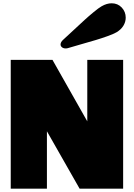

<svg xmlns="http://www.w3.org/2000/svg" viewBox="-20 -1141 810 1161"><path d="M44.9 0ZM362.8 -901.4Q379.9 -917 423.8 -957.8Q467.8 -998.5 491.9 -1020.8Q516.1 -1043 546.6 -1068.1Q577.1 -1093.3 594.2 -1103Q625.5 -1121.1 655.3 -1121.1Q691.9 -1121.1 716.1 -1095.5Q740.2 -1069.8 740.2 -1034.2Q740.2 -1008.8 726.1 -985.4Q711.9 -961.9 683.6 -945.3Q666 -935.1 628.9 -921.9Q591.8 -908.7 558.3 -898.7Q524.9 -888.7 471.2 -873.5Q417.5 -858.4 392.6 -850.6Q385.7 -848.1 377 -848.1Q363.8 -848.1 355 -855Q346.2 -861.8 346.2 -872.1Q346.2 -886.7 362.8 -901.4ZM461.4 0 263.7 -347.2V0H44.9V-778.8H297.4L507.8 -407.2V-778.8H724.6V0Z"/></svg>

Font: Coda ExtraBold
Style: Regular
Weight: 800
Version: Version 2.001; ttfautohint (v0.8) -r 50 -G 200 -x